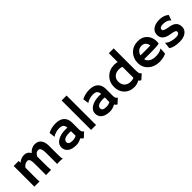

<svg xmlns="http://www.w3.org/2000/svg" viewBox="284 -2034 3352 3352"><g transform="rotate(-45 1960.0 -358.0)"><path d="M203.6 -141.1Q203.6 -31.2 207.5 0H80.1V-510.3H203.6V-466.3Q270.5 -520 340.8 -520Q423.8 -520 461.4 -448.2Q499 -486.8 523.9 -499Q565.4 -520 607.2 -520Q648.9 -520 678.2 -505.9Q707.5 -491.7 726.6 -465.8Q765.1 -413.6 765.1 -322.3V-127.9Q765.1 -45.4 767.6 -28.8Q770 -12.2 774.2 -7.3Q778.3 -2.4 781.2 1.5L780.3 3.4Q741.2 0 722.7 0H686Q668 0 641.6 1.5V-262.7Q641.6 -377 606.4 -398.4Q594.7 -405.3 578.9 -405.3Q563 -405.3 550.8 -401.6Q538.6 -397.9 527.8 -389.6Q509.8 -376.5 486.8 -337.9Q487.3 -334 487.3 -330.1Q487.3 -326.2 487.3 -201.2Q487.3 -76.2 493.2 0Q451.7 0 422.6 0Q393.6 0 367.2 1.5V-263.2Q367.2 -342.8 357.7 -366.7Q348.1 -390.6 337.4 -397.9Q326.7 -405.3 311 -405.3Q246.6 -405.3 203.6 -343.3Z M1243.7 -30.3Q1174.3 7.3 1118.2 7.3Q1062 7.3 1022 -3.2Q981.9 -13.7 954.1 -34.2Q897.5 -75.7 897.5 -154.3Q897.5 -224.6 966.8 -271.5Q1042 -322.3 1170.9 -322.3L1190.4 -321.8Q1196.3 -321.3 1203.6 -321Q1210.9 -320.8 1216.8 -319.8Q1212.9 -397.9 1149.4 -411.1Q1128.4 -415.5 1104.7 -415.5Q1081.1 -415.5 1058.3 -411.4Q1035.6 -407.2 1014.2 -400.4Q966.8 -385.3 946.3 -365.7L944.8 -366.7L930.2 -474.6Q1016.6 -520 1119.1 -520Q1278.3 -520 1322.8 -405.3Q1336.9 -368.7 1336.9 -322.8V-146Q1336.9 -89.4 1377 -68.8L1288.6 12.2Q1260.7 -2.4 1243.7 -30.3ZM1217.3 -231.9Q1204.1 -234.4 1189.9 -234.4H1170.4Q1062.5 -234.4 1033.2 -186.5Q1024.4 -172.4 1024.4 -156.7Q1024.4 -141.1 1030 -129.2Q1035.6 -117.2 1048.8 -109.4Q1074.2 -94.7 1124.3 -94.7Q1174.3 -94.7 1217.8 -118.7Q1217.3 -124 1217.3 -129.9Z M1602.5 -54.7Q1602.5 -12.7 1604.5 0H1480.5V-727.5H1602.5Z M2076.7 -30.3Q2007.3 7.3 1951.2 7.3Q1895 7.3 1855 -3.2Q1814.9 -13.7 1787.1 -34.2Q1730.5 -75.7 1730.5 -154.3Q1730.5 -224.6 1799.8 -271.5Q1875 -322.3 2003.9 -322.3L2023.4 -321.8Q2029.3 -321.3 2036.6 -321Q2043.9 -320.8 2049.8 -319.8Q2045.9 -397.9 1982.4 -411.1Q1961.4 -415.5 1937.7 -415.5Q1914.1 -415.5 1891.4 -411.4Q1868.7 -407.2 1847.2 -400.4Q1799.8 -385.3 1779.3 -365.7L1777.8 -366.7L1763.2 -474.6Q1849.6 -520 1952.1 -520Q2111.3 -520 2155.8 -405.3Q2169.9 -368.7 2169.9 -322.8V-146Q2169.9 -89.4 2210 -68.8L2121.6 12.2Q2093.8 -2.4 2076.7 -30.3ZM2050.3 -231.9Q2037.1 -234.4 2022.9 -234.4H2003.4Q1895.5 -234.4 1866.2 -186.5Q1857.4 -172.4 1857.4 -156.7Q1857.4 -141.1 1863 -129.2Q1868.7 -117.2 1881.8 -109.4Q1907.2 -94.7 1957.3 -94.7Q2007.3 -94.7 2050.8 -118.7Q2050.3 -124 2050.3 -129.9Z M2672.4 -27.3Q2610.4 7.3 2548.3 7.3Q2486.3 7.3 2439.9 -12.2Q2393.6 -31.7 2360.8 -65.9Q2293.5 -136.2 2293.5 -248.5Q2293.5 -364.7 2371.6 -441.9Q2450.2 -520 2572.8 -520Q2610.4 -520 2646.5 -510.3V-727.5H2766.1V-205.6Q2766.1 -140.6 2772.2 -120.6Q2778.3 -100.6 2785.9 -91.3Q2793.5 -82 2805.2 -73.7L2713.4 7.3Q2688 -6.3 2672.4 -27.3ZM2571.3 -105Q2612.3 -105 2646.5 -120.6V-391.1Q2612.3 -405.3 2572.3 -405.3Q2532.2 -405.3 2503.7 -394.5Q2475.1 -383.8 2454.6 -364.7Q2411.6 -324.7 2411.6 -260.7Q2411.6 -190.9 2450.7 -149.4Q2492.7 -105 2571.3 -105Z M2882.3 -251Q2882.3 -308.1 2901.9 -356.9Q2921.4 -405.8 2957 -442.4Q3033.2 -520 3156.2 -520Q3260.3 -520 3323.2 -451.2Q3385.3 -384.8 3385.3 -284.2Q3385.3 -245.6 3379.4 -231.4Q3330.6 -217.8 3180.7 -217.8H3008.8Q3021.5 -165.5 3067.9 -136.5Q3114.3 -107.4 3188.5 -107.4Q3266.1 -107.4 3321.8 -135.3Q3336.4 -142.6 3343.8 -148.9Q3342.8 -128.4 3341.3 -106.9L3335.9 -30.8Q3298.8 -5.4 3215.8 4.4Q3191.4 7.3 3168.9 7.3Q3044.9 7.3 2963.9 -64.9Q2882.3 -137.7 2882.3 -251ZM3255.4 -312.5Q3235.4 -417.5 3141.1 -417.5Q3066.9 -417.5 3028.3 -353.5Q3016.6 -334 3010.3 -310.5Q3022 -310.1 3039.1 -309.6H3075.2Q3093.3 -309.1 3109.9 -309.1H3137.7Q3162.6 -309.1 3186.5 -309.6L3226.6 -311Q3242.7 -311.5 3255.4 -312.5Z M3663.1 7.3Q3525.4 7.3 3455.6 -43Q3456.5 -57.6 3458.5 -76.2L3462.9 -111.3Q3466.8 -146 3467.8 -154.5Q3468.8 -163.1 3469.2 -163.8Q3469.7 -164.6 3477.1 -156Q3484.4 -147.5 3504.9 -135.3Q3525.4 -123 3552.2 -113.8Q3610.4 -93.8 3673.3 -93.8Q3757.8 -93.8 3757.8 -149.9Q3757.8 -168 3741.7 -176.8Q3712.9 -191.4 3657 -199Q3601.1 -206.5 3565.4 -221.2Q3529.8 -235.8 3507.3 -256.3Q3465.8 -294.9 3465.8 -357.4Q3465.8 -433.6 3524.4 -477.1Q3582.5 -520 3685.1 -520Q3786.6 -520 3858.4 -462.4Q3855 -449.7 3851.1 -438Q3839.8 -405.8 3834.5 -391.6L3823.2 -362.8Q3822.3 -358.9 3821.8 -358.9Q3820.8 -358.9 3814 -369.1Q3783.2 -404.8 3718.3 -416Q3698.2 -419.9 3677.2 -419.9Q3588.4 -419.9 3588.4 -366.2Q3588.4 -347.7 3606.9 -337.9Q3641.6 -319.3 3701.9 -310.5Q3762.2 -301.8 3793.5 -286.9Q3824.7 -272 3843.8 -251Q3878.9 -212.9 3878.9 -149.9Q3878.9 -81.1 3823.7 -38.1Q3766.1 7.3 3663.1 7.3Z"/></g></svg>

Font: HammersmithOne
Style: Regular
Weight: 400
Designer: Nicole Fally
Foundry: Nicole Fally
Version: Version 1.003